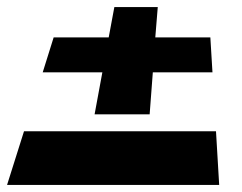

<svg xmlns="http://www.w3.org/2000/svg" viewBox="-34 -524 687 544"><path d="M390 -200 399 -319H568L562 -418H406L413 -504H290L274 -418H118L87 -319H256L234 -200ZM34 -152 -14 0H587L578 -152Z"/></svg>

Font: Hussar Milosc
Style: Bold
Weight: 700
Foundry: Cannot Into Space Fonts
Version: Version 1.02